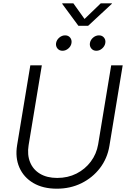

<svg xmlns="http://www.w3.org/2000/svg" viewBox="-20 -1119 765 1150"><path d="M320.3 11.2Q237.3 11.2 179.4 -22.9Q121.6 -57.1 95.9 -116.2Q70.3 -175.3 82.5 -249.5L161.6 -727.5H230.5L151.4 -249.5Q142.1 -191.9 160.2 -147.5Q178.2 -103 220 -78.1Q261.7 -53.2 322.8 -53.2Q386.2 -53.2 438 -79.3Q489.7 -105.5 523.9 -151.1Q558.1 -196.8 567.9 -254.4L646 -727.5H714.8L635.3 -245.1Q623 -170.4 578.9 -112.5Q534.7 -54.7 468 -21.7Q401.4 11.2 320.3 11.2ZM557.1 -814.9Q538.1 -814.9 526.9 -828.6Q515.6 -842.3 518.6 -861.3Q522 -880.4 537.8 -893.8Q553.7 -907.2 572.8 -907.2Q591.8 -907.2 602.8 -893.8Q613.8 -880.4 610.8 -861.3Q607.4 -842.3 591.8 -828.6Q576.2 -814.9 557.1 -814.9ZM354.5 -814.9Q335.4 -814.9 324.2 -828.6Q313 -842.3 315.9 -861.3Q319.3 -880.4 335.2 -893.8Q351.1 -907.2 370.1 -907.2Q389.2 -907.2 400.1 -893.8Q411.1 -880.4 408.2 -861.3Q405.3 -842.3 389.4 -828.6Q373.5 -814.9 354.5 -814.9ZM419.4 -1099.1 486.3 -1005.4 583.5 -1099.1H650.4L649.9 -1096.2L507.8 -964.4H449.7L352.5 -1096.2L353.5 -1099.1Z"/></svg>

Font: Inter 18pt Light
Style: Italic
Weight: 300
Italic angle: -9.3988°
Designer: Rasmus Andersson
Foundry: rsms
Version: Version 4.001;git-66647c0bb